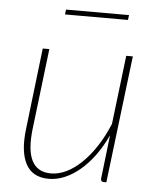

<svg xmlns="http://www.w3.org/2000/svg" viewBox="-49 -693 608 741"><g transform="rotate(5 254.5 -322.0)"><path d="M52.5 0ZM126 -493 88.5 -179Q84 -140 86.5 -109.8Q89 -79.5 99.2 -58.5Q109.5 -37.5 128 -26.5Q146.5 -15.5 174 -15.5Q203.5 -15.5 233.8 -30.2Q264 -45 292.5 -72.5Q321 -100 346.5 -139Q372 -178 392 -226.5L424 -493H449.5L390 0H379.5Q373.5 0 371 -3.5Q368.5 -7 368.5 -11.5L388.5 -182.5Q368.5 -139 343 -104Q317.5 -69 288.5 -44.5Q259.5 -20 228.8 -7Q198 6 167.5 6Q103.5 6 78 -42.5Q52.5 -91 63.5 -179L100.5 -493ZM177 -650.5H421L418.5 -631.5H174.5Z"/></g></svg>

Font: Lato Thin
Style: Italic
Weight: 200
Italic angle: -7°
Designer: Lukasz Dziedzic
Foundry: tyPoland Lukasz Dziedzic
Version: Version 2.007; 2014-02-27